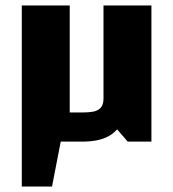

<svg xmlns="http://www.w3.org/2000/svg" viewBox="-20 -520 635 705"><path d="M60 165V-500H236V-107H284Q305 -107 322 -110Q339 -113 349.5 -124Q360 -135 360 -158V-500H536V0H449L410 -45Q396 -29 377 -19Q358 -9 334 -4.5Q310 0 282 0H203L171 165Z"/></svg>

Font: Changa
Style: Bold
Weight: 700
Designer: Eduardo Rodriguez Tunni
Foundry: Eduardo Rodriguez Tunni
Version: Version 3.002; ttfautohint (v1.8.2)